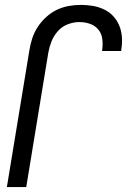

<svg xmlns="http://www.w3.org/2000/svg" viewBox="-20 -763 540 783"><path d="M8 0 100 -559Q104 -584 112 -608Q120 -632 134.5 -654Q149 -676 169 -694Q189 -712 212 -723Q235 -734 260 -738.5Q285 -743 310 -743Q335 -743 358.5 -739Q382 -735 403.5 -725Q425 -715 441 -698Q457 -681 466 -659.5Q475 -638 477 -613.5Q479 -589 475 -564L474 -555H396L397 -561Q400 -583 397 -605Q394 -627 380.5 -643Q367 -659 346.5 -666Q326 -673 303 -673Q280 -673 256.5 -664Q233 -655 216 -636Q199 -617 190 -594Q181 -571 177 -548L87 0Z"/></svg>

Font: Iosevka Term Curly Oblique
Style: Regular
Weight: 400
Italic angle: -9°
Designer: Belleve Invis
Foundry: Belleve Invis
Version: Version 32.3.0